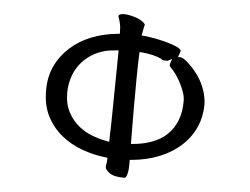

<svg xmlns="http://www.w3.org/2000/svg" viewBox="-51 -732 1102 845"><g transform="rotate(5 500.0 -309.5)"><path d="M558.6 -628.9Q558.6 -633.8 546.9 -642.6Q528.3 -656.2 498.5 -663.1Q479.5 -668 463.9 -668Q452.1 -668 444.8 -664.6L441.9 -662.6Q439.9 -660.2 439.9 -656.7Q439.9 -656.2 439.9 -655.8Q449.7 -628.4 451.7 -608.4Q452.6 -598.6 452.6 -586.9V-580.1L445.8 -579.6Q316.4 -567.4 236.3 -496.1Q196.3 -460.4 173.6 -412.6Q150.9 -364.7 150.9 -304.7Q150.9 -239.3 174.8 -191.4Q199.2 -143.6 239.7 -110.1Q280.3 -76.7 332.3 -57.6Q384.3 -38.6 439.5 -32.7L445.8 -32.2V-25.4Q445.8 -14.6 443.8 -6.3Q441.9 2 441.9 9.3Q441.9 20 461.4 34.7Q481 49.3 525.4 49.3Q531.7 49.3 535.2 44.4Q539.1 38.1 542 22.5Q544.4 10.3 544.4 -11.7V-31.2L551.3 -31.7Q616.7 -37.6 668.9 -58.1Q734.4 -83.5 778.3 -127.4Q804.7 -153.8 821.8 -185.1Q844.2 -226.6 849.1 -273.9V-274.9Q850.6 -287.1 850.6 -301.3Q850.6 -315.4 848.4 -328.4Q846.2 -341.3 843.8 -350.6Q826.2 -416 772.9 -469.2Q741.7 -500.5 726.6 -500.5H716.3Q723.6 -521 724.9 -524.2Q726.1 -527.3 726.1 -527.8Q726.1 -529.8 721.7 -535.6Q717.8 -540 703.9 -546.4Q689.9 -552.7 667.2 -559.3Q644.5 -565.9 616.2 -571.8Q587.9 -577.6 548.8 -581.5Q552.2 -598.1 553.2 -604.7Q554.2 -611.3 555.2 -614.7Q556.2 -621.6 557.4 -625Q558.6 -628.4 558.6 -628.9ZM453.6 -499 450.2 -228Q449.7 -190.4 449.2 -171.9Q448.7 -153.3 448.5 -147.7Q448.2 -142.1 448 -137Q447.8 -131.8 447.8 -127.4Q447.8 -118.2 447.8 -111.3V-102.5Q429.2 -106 418.9 -108.4Q397.9 -113.3 376 -121.1Q342.3 -133.3 313 -156.2Q283.2 -179.7 264.2 -215.3Q244.6 -251 244.6 -301.8Q244.6 -335 254.2 -366.9Q263.7 -398.9 283.7 -425.8Q303.7 -452.6 333.5 -472.4Q363.3 -492.2 404.8 -501.5Q413.6 -502.9 421.9 -503.9Q430.2 -504.9 433.6 -504.9Q439.5 -505.9 453.6 -507.3ZM543.5 -109.4Q543.5 -140.6 543 -171.4Q542 -236.8 543 -385.7Q543.5 -456.1 545.9 -507.3H554.2Q610.4 -502.4 642.6 -486.8Q649.4 -481 654.8 -480.5Q662.1 -480 666.5 -480Q670.9 -480 671.9 -480Q673.3 -481 691.9 -490.2L685.5 -473.1Q683.6 -467.3 683.6 -464.4Q683.6 -461.4 683.8 -460Q684.1 -458.5 685.1 -457Q688 -452.1 693.4 -447.3Q715.3 -424.8 734.4 -387.7Q744.1 -369.1 751.2 -348.9Q758.3 -328.6 758.3 -309.6Q758.3 -260.3 744.1 -224.6Q714.4 -148.9 635.3 -120.1Q597.2 -106 551.3 -102.1L543.5 -101.6Z"/></g></svg>

Font: Bakudai
Style: ExtraLight
Weight: 200
Version: Version 1.48